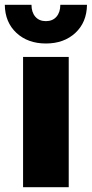

<svg xmlns="http://www.w3.org/2000/svg" viewBox="-35 -779 382 799"><path d="M61 -542H251V0H61ZM-15 -759H96Q96 -728 112 -709.5Q128 -691 156 -691Q184 -691 200 -709.5Q216 -728 216 -759H327Q326 -686 278.5 -642Q231 -598 156 -598Q81 -598 33.5 -642Q-14 -686 -15 -759Z"/></svg>

Font: Montserrat Alternates ExtraBold
Style: Regular
Weight: 800
Designer: Julieta Ulanovsky
Foundry: Julieta Ulanovsky
Version: Version 7.200